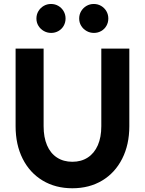

<svg xmlns="http://www.w3.org/2000/svg" viewBox="-20 -958 747 991"><path d="M60.5 -306.6V-707H205.1V-306.6Q205.1 -249.5 222.7 -208.3Q240.2 -167 273.9 -145Q307.6 -123 353.5 -123Q399.4 -123 433.1 -145Q466.8 -167 484.9 -208.3Q502.9 -249.5 502.9 -306.6V-707H647.5V-306.6Q647.5 -211.4 610.6 -138.7Q573.7 -65.9 507.3 -26.1Q440.9 13.7 353.5 13.7Q266.1 13.7 199.7 -26.4Q133.3 -66.4 96.9 -138.9Q60.5 -211.4 60.5 -306.6ZM168 -862.3Q168 -883.3 178.2 -900.4Q188.5 -917.5 205.6 -927.5Q222.7 -937.5 243.2 -937.5Q264.2 -937.5 281.2 -927.5Q298.3 -917.5 308.3 -900.4Q318.4 -883.3 318.4 -862.3Q318.4 -841.8 308.6 -824.7Q298.8 -807.6 281.7 -797.9Q264.6 -788.1 244.1 -788.1Q223.6 -788.1 206.3 -797.9Q189 -807.6 178.5 -824.5Q168 -841.3 168 -862.3ZM388.7 -862.3Q388.7 -883.3 398.9 -900.4Q409.2 -917.5 426.3 -927.5Q443.4 -937.5 463.9 -937.5Q484.9 -937.5 502 -927.5Q519 -917.5 529.1 -900.4Q539.1 -883.3 539.1 -862.3Q539.1 -841.8 529.3 -824.7Q519.5 -807.6 502.4 -797.9Q485.4 -788.1 464.8 -788.1Q444.3 -788.1 427 -797.9Q409.7 -807.6 399.2 -824.5Q388.7 -841.3 388.7 -862.3Z"/></svg>

Font: Wanted Sans
Style: Bold
Weight: 700
Designer: Original Design by Kil Hyung-jin and Kang Hanbin, Wanted Lab, Inc; Hangeul from Source Han Sans by Jang Soo-young and Ka
Foundry: Wanted Lab, Inc.
Version: Version 1.000